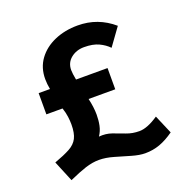

<svg xmlns="http://www.w3.org/2000/svg" viewBox="-117 -736 834 859"><g transform="rotate(-20 300.0 -306.5)"><path d="M80 14 39 -85Q86 -102 113.5 -117Q141 -132 153 -155.5Q165 -179 165 -221Q165 -237 162.5 -257Q160 -277 152 -301H75V-402H129Q124 -428 124 -451Q124 -505 153 -544.5Q182 -584 231.5 -605.5Q281 -627 342 -627Q438 -627 511 -564L451 -481Q433 -500 405.5 -513Q378 -526 336 -526Q299 -526 273 -505Q247 -484 247 -449Q247 -433 253 -402H403V-301H276Q286 -258 286 -223Q286 -196 281 -172Q276 -148 262 -127Q295 -130 323 -120Q351 -110 379.5 -99Q408 -88 441 -88Q479 -88 532 -124L570 -35Q535 -10 502 2Q469 14 432 14Q405 14 369 3.5Q333 -7 295.5 -18Q258 -29 226 -29Q194 -29 160.5 -18Q127 -7 80 14Z"/></g></svg>

Font: Inconsolata Expanded ExtraBold
Style: Regular
Weight: 800
Width: 7
Monospace: yes
Designer: Raph Levien, Cyreal, Brenton Simpson
Foundry: Raph Levien, Cyreal, Google
Version: Version 3.001; ttfautohint (v1.8.2.53-6de2)